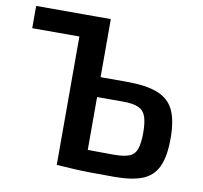

<svg xmlns="http://www.w3.org/2000/svg" viewBox="-78 -774 915 866"><g transform="rotate(10 379.5 -341.0)"><path d="M480 -424Q570 -424 622.5 -403.5Q675 -383 697.5 -336Q720 -289 720 -207Q720 -122 697.5 -75.5Q675 -29 627 -10.5Q579 8 500 8Q440 8 396 7.5Q352 7 315 5Q278 3 237 0L251 -93Q274 -92 335 -91Q396 -90 480 -90Q526 -90 550.5 -99.5Q575 -109 584.5 -135.5Q594 -162 594 -210Q594 -256 585 -283Q576 -310 551.5 -321.5Q527 -333 480 -333H250V-424ZM361 -690V0H235V-690ZM303 -690V-588H19V-690Z"/></g></svg>

Font: Exo 2 SemiBold
Style: Regular
Weight: 600
Designer: Natanael Gama
Foundry: Natanael Gama
Version: Version 2.010